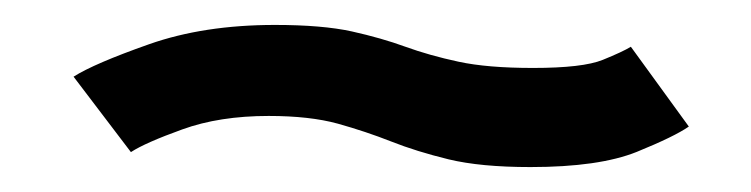

<svg xmlns="http://www.w3.org/2000/svg" viewBox="-20 -423 602 154"><path d="M405.5 -289Q365.5 -289 339.8 -295.2Q314 -301.5 293.8 -309.5Q273.5 -317.5 251 -323.8Q228.5 -330 195.5 -330Q156 -330 126.2 -319.2Q96.5 -308.5 85 -301L39 -361.5Q55.5 -372 99.5 -387.5Q143.5 -403 200.5 -403Q238.5 -403 262.2 -397.8Q286 -392.5 305.2 -385.5Q324.5 -378.5 347.8 -373.5Q371 -368.5 407.5 -368.5Q447.5 -368.5 463.5 -375Q479.5 -381.5 486 -385.5L532.5 -321.5Q521 -313.5 490.8 -301.2Q460.5 -289 405.5 -289Z"/></svg>

Font: Anybody UltraExpanded Regular
Style: Italic
Weight: 400
Width: 9
Italic angle: -10°
Designer: Tyler Finck
Foundry: Etcetera Type Company
Version: Version 1.010; ttfautohint (v1.8.3) -l 8 -r 50 -G 200 -x 14 